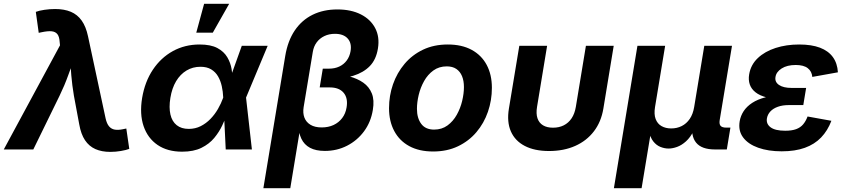

<svg xmlns="http://www.w3.org/2000/svg" viewBox="-50 -787 4455 1011"><path d="M-30.1 0 266 -548.4 264.1 -566.6Q262.5 -593.9 252.2 -607.1Q241.8 -620.3 221.6 -622.3Q201.4 -624.2 169.2 -617.3L153.9 -614.1L138.6 -724.5Q155.6 -731.1 183.7 -735.3Q211.8 -739.5 240.3 -739.5Q288.2 -739.5 323 -724.9Q357.7 -710.3 380.2 -678.6Q402.7 -646.9 413.5 -595.7L506 -164Q512.2 -135.7 524.4 -121.5Q536.6 -107.3 554.8 -104.4Q573 -101.5 596.8 -106.5L615.1 -110.3L630.7 -3Q614.1 3.3 586.7 8Q559.2 12.8 530.5 12.8Q485.6 12.8 452.1 -2.1Q418.7 -17 397.5 -48.8Q376.3 -80.6 367.3 -131.9L339.1 -283.4Q329.9 -337.3 325.4 -390.7Q321 -444.1 317.3 -502.8H351.4Q328.3 -444.3 309.2 -390.7Q290 -337.1 263.9 -283.4L125.4 0Z M908.9 11.7Q831.8 11.7 779.8 -23.7Q727.8 -59.2 706.1 -122.9Q684.5 -186.6 698.4 -271.3Q712.8 -356.8 754.9 -419.9Q797 -483 860.2 -517.9Q923.5 -552.7 1000.8 -552.7Q1059.6 -552.7 1094.5 -534.1Q1129.3 -515.4 1146.7 -485.8Q1164.1 -456.3 1169.6 -422.9Q1175.1 -389.6 1175.3 -360.5H1222.8L1245.4 -274.4L1276.4 0H1138.6L1125.3 -274.4Q1124.1 -304.5 1117.8 -333.2Q1111.5 -361.8 1098.1 -384.9Q1084.7 -407.9 1062.2 -421.6Q1039.6 -435.4 1005.6 -435.4Q964.9 -435.4 932.1 -415.7Q899.4 -396.1 877.4 -359.6Q855.5 -323 847.1 -271.4Q838.9 -220.7 847.4 -184.1Q855.8 -147.5 880.4 -127.9Q904.9 -108.3 943.9 -108.3Q978.3 -108.3 1006.9 -122.8Q1035.5 -137.3 1058.3 -160.9Q1081.2 -184.6 1097.8 -213.5Q1114.5 -242.5 1124.8 -271.5L1223.2 -545.9H1359.5L1244.9 -271.5L1194.8 -191H1147.4Q1136.6 -161.9 1120.5 -127.1Q1104.3 -92.2 1078 -60.5Q1051.7 -28.8 1010.7 -8.6Q969.8 11.7 908.9 11.7ZM983.5 -615.1 1024.8 -767.1H1156.8L1070.6 -615.1Z M1336.8 204.1 1452 -492.5Q1465.2 -571.9 1502.1 -626.6Q1539.1 -681.2 1596.1 -709.3Q1653.1 -737.3 1726.5 -737.3Q1798.5 -737.3 1849.9 -711.3Q1901.3 -685.3 1925.6 -638.9Q1950 -592.5 1940 -531.4Q1930.6 -473.3 1897.4 -439.1Q1864.1 -404.9 1810.5 -388.2Q1756.9 -371.4 1686.8 -365.2L1692.8 -400.8Q1744.1 -396.5 1787.9 -385Q1831.8 -373.6 1862.8 -351.8Q1893.8 -330.1 1907.9 -295Q1922 -259.9 1913.2 -207.9Q1902.7 -143.9 1866.8 -95.4Q1830.8 -46.9 1777.4 -19.6Q1723.9 7.7 1660.7 7.7Q1613 7.7 1582.4 -8.7Q1551.8 -25.1 1536.8 -56.7Q1521.9 -88.2 1520.7 -133.9H1534.3L1478.5 204.1ZM1644 -116Q1678.9 -116 1706.4 -128.8Q1733.8 -141.6 1751.7 -165.2Q1769.7 -188.8 1774.9 -221.1Q1783.3 -270 1759.5 -298.4Q1735.7 -326.7 1686.9 -326.7H1633.4L1649.7 -425.5H1682.7Q1712.6 -425.5 1736.3 -436.5Q1760.1 -447.5 1775.6 -468.4Q1791.1 -489.2 1795.9 -517.4Q1803 -559.7 1780.7 -584.3Q1758.5 -608.9 1713.8 -608.9Q1682.7 -608.9 1658.1 -597.1Q1633.5 -585.3 1617.7 -564.2Q1601.9 -543.1 1597.1 -513.7L1548.8 -222.7Q1543.8 -191.7 1552.9 -167.7Q1562.1 -143.6 1585.1 -129.8Q1608.1 -116 1644 -116Z M2230.7 10.7Q2156.9 10.7 2105 -17.6Q2053.2 -45.8 2025.9 -97.2Q1998.5 -148.5 1998.5 -217.2Q1998.5 -283 2019.4 -343.2Q2040.4 -403.4 2080.3 -450.7Q2120.2 -498 2177.5 -525.4Q2234.9 -552.7 2308 -552.7Q2381.5 -552.7 2433.5 -524.6Q2485.4 -496.5 2512.8 -445.1Q2540.1 -393.8 2540.1 -324.6Q2540.1 -258.7 2519.3 -198.5Q2498.6 -138.2 2458.6 -91.1Q2418.6 -43.9 2361.2 -16.6Q2303.9 10.7 2230.7 10.7ZM2235.8 -104.6Q2276.6 -104.6 2306.4 -126.5Q2336.2 -148.3 2355.3 -182.7Q2374.5 -217.1 2383.7 -256Q2392.9 -294.9 2392.9 -328.7Q2392.9 -361.5 2382.9 -385.9Q2372.9 -410.3 2353 -423.9Q2333 -437.5 2302.6 -437.5Q2261.8 -437.5 2232 -415.9Q2202.2 -394.3 2183.1 -360.1Q2163.9 -325.8 2154.7 -287.1Q2145.5 -248.3 2145.5 -214Q2145.5 -165.1 2168 -134.9Q2190.5 -104.6 2235.8 -104.6Z M2841.2 8.2Q2764.7 8.2 2713.4 -18.5Q2662 -45.1 2640.1 -95.1Q2618.2 -145 2629.7 -215.2L2684.5 -545.9H2830.9L2777.9 -224.6Q2771.9 -188.6 2780.2 -164.1Q2788.5 -139.6 2809.4 -127.1Q2830.4 -114.6 2861.8 -114.6Q2893.7 -114.6 2918.6 -127.1Q2943.5 -139.6 2959.9 -164.1Q2976.2 -188.6 2982.2 -224.6L3035.2 -545.9H3181.6L3127.1 -215.2Q3115.6 -145.5 3077.2 -95.4Q3038.9 -45.3 2978.7 -18.6Q2918.4 8.2 2841.2 8.2Z M3182.5 204.1 3306.5 -545.9H3452.4L3399.1 -223.3Q3392.9 -185.2 3402.4 -160.2Q3411.9 -135.2 3433.4 -123Q3455 -110.7 3484.2 -110.7Q3514.7 -110.7 3539.7 -123.3Q3564.8 -135.9 3581.9 -160.9Q3599 -185.9 3605.2 -223.3L3658.5 -545.9H3804.4L3739.6 -154.4Q3736.3 -133.9 3744.3 -124.4Q3752.4 -115 3774.3 -115H3796.1L3777.1 0H3715.2Q3644.6 0 3615.4 -35.9Q3586.2 -71.8 3597.5 -139.7L3605.8 -189H3629.8Q3621 -134.6 3602.9 -98.7Q3584.8 -62.9 3561.9 -42.5Q3539.1 -22 3515.1 -13.4Q3491.2 -4.8 3470.6 -4.8Q3449.1 -4.8 3427.6 -13.4Q3406.1 -22 3389.8 -42.6Q3373.5 -63.1 3367.1 -98.8Q3360.8 -134.6 3369.6 -189H3393.5L3328.4 204.1Z M4066.2 9.8Q3995.4 9.8 3942.4 -9.1Q3889.5 -27.9 3863 -63.3Q3836.5 -98.7 3844.9 -148.5Q3849.6 -176.8 3865.8 -201.7Q3882.1 -226.5 3910.8 -245.3Q3939.5 -264.1 3981.8 -274.9Q4024.2 -285.8 4081.1 -285.8H4188.4L4179.9 -233.7H4103.9Q4070.4 -233.7 4045.7 -224.7Q4021 -215.8 4006.5 -200.2Q3992 -184.5 3988.4 -164.3Q3983.4 -134.7 4007.6 -116.7Q4031.7 -98.6 4084.8 -98.6Q4119.4 -98.6 4142 -106.9Q4164.6 -115.2 4178.8 -131.9Q4193 -148.6 4202.4 -173.6L4327.8 -150.9Q4308.2 -99 4273.7 -63.1Q4239.2 -27.1 4187.9 -8.7Q4136.7 9.8 4066.2 9.8ZM4077.7 -264.4Q4024.8 -264.4 3987.8 -273.9Q3950.7 -283.3 3928.4 -300.9Q3906.1 -318.5 3898 -342.5Q3889.9 -366.5 3894.8 -395.4Q3903.3 -446.2 3940.4 -481.2Q3977.4 -516.2 4034.1 -534.5Q4090.7 -552.7 4158.3 -552.7Q4223.4 -552.7 4267.7 -535.9Q4311.9 -519 4335.6 -486.4Q4359.3 -453.8 4362.1 -406.2L4227.3 -382Q4224.8 -411.3 4203.4 -428Q4182 -444.8 4140 -444.8Q4094.6 -444.8 4065.8 -426.5Q4037.1 -408.2 4033.3 -381Q4029.2 -355.2 4052.1 -339.6Q4075 -324 4118.8 -324H4194.8L4184.9 -264.4Z"/></svg>

Font: Inter Variable
Style: Italic
Weight: 400
Italic angle: -9.39999°
Designer: Rasmus Andersson
Foundry: rsms
Version: Version 4.001;git-9221beed3